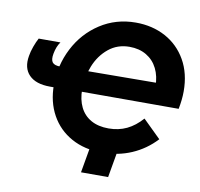

<svg xmlns="http://www.w3.org/2000/svg" viewBox="-90 -808 1083 1039"><g transform="rotate(10 451.5 -288.5)"><path d="M35 -435.2Q38.6 -459.2 49.2 -488.4Q59.8 -517.6 70.6 -536.8H190Q170.8 -510.8 163.4 -470.2Q157.2 -436.4 168.6 -422.1Q180 -407.8 213.2 -407.8H246.6L226.4 -291.4H175.4Q97.8 -291.4 60.5 -329.5Q23.2 -367.6 35 -435.2ZM309.6 -294 329.2 -409 845.8 -412.6 859 -294ZM814.6 -294 732.8 -338.8Q737.6 -364.6 737.6 -392.4Q737.6 -447 716.6 -489.2Q695.6 -531.4 656.1 -554.9Q616.6 -578.4 562.8 -578.4Q496.6 -578.4 448.1 -538.7Q399.6 -499 374.7 -436.6Q349.8 -374.2 349.8 -307.2Q349.8 -251.2 370.1 -209.8Q390.4 -168.4 430.1 -146Q469.8 -123.6 526.8 -123.6Q581.8 -123.6 626.5 -145Q671.2 -166.4 709.6 -210L807.8 -113.6Q751.4 -53 676.7 -20.8Q602 11.4 513.6 11.4Q418.2 11.4 346 -28.5Q273.8 -68.4 234.4 -139.9Q195 -211.4 195 -303.8Q195 -411.8 243.3 -506.1Q291.6 -600.4 378.4 -656.9Q465.2 -713.4 573.8 -713.4Q665.4 -713.4 737.6 -674.3Q809.8 -635.2 851.3 -562.6Q892.8 -490 892.8 -391.4Q892.8 -346.8 882.4 -294ZM450.6 -29.8H599.6L570.6 136H421.6Z"/></g></svg>

Font: Fixel Italic Variable 20240409 Display Thin
Style: Italic
Weight: 100
Italic angle: -10°
Designer: AlfaBravo + MacPaw
Foundry: Kyrylo Tkachov, Marchela Mozhyna, Serhii Makarenko, Maria Weinstein, Zakhar Kryvoshyya
Version: Version 1.211;Glyphs 3.2 (3225)